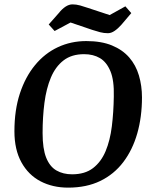

<svg xmlns="http://www.w3.org/2000/svg" viewBox="-20 -848 693 879"><path d="M292 11Q221 11 165.5 -18Q110 -47 78 -105Q46 -163 46 -247Q46 -344 71 -420Q96 -496 140.5 -550Q185 -604 245 -632Q305 -660 375 -660Q444 -660 492.5 -640Q541 -620 571.5 -585Q602 -550 616 -502.5Q630 -455 630 -402Q630 -313 608.5 -237.5Q587 -162 544.5 -106Q502 -50 439 -19.5Q376 11 292 11ZM310 -50Q369 -50 406 -78.5Q443 -107 463.5 -156Q484 -205 492 -269.5Q500 -334 501 -406Q503 -480 485.5 -522Q468 -564 437.5 -582Q407 -600 365 -600Q308 -600 271 -571.5Q234 -543 213 -493Q192 -443 183.5 -377.5Q175 -312 175 -239Q175 -167 191.5 -126Q208 -85 238.5 -67.5Q269 -50 310 -50ZM474 -696Q456 -696 438.5 -700.5Q421 -705 403 -711L303 -745L230 -706L203 -736L249 -788Q264 -807 280 -817.5Q296 -828 312 -828Q329 -828 347 -823Q365 -818 382 -812L482 -779L554 -819L581 -788L536 -735Q520 -717 504.5 -706.5Q489 -696 474 -696Z"/></svg>

Font: Faustina Light SemiBold
Style: Italic
Weight: 600
Italic angle: -8°
Version: Version 1.200